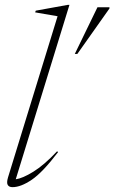

<svg xmlns="http://www.w3.org/2000/svg" viewBox="-20 -762 472 792"><path d="M217.5 -695 125 -711 127.5 -718 260 -742H266.5L45 -22.5Q72.5 -26 117.2 -53.5Q162 -81 215.5 -138L219.5 -134.5Q156 -51 111 -20.5Q66 10 31.5 10Q17.5 10 12 1Q6.5 -8 13 -30ZM288.5 -539.5 382 -732H431.5V-727L299 -539.5Z"/></svg>

Font: Newsreader Display ExtraLight
Style: Italic
Weight: 275
Italic angle: -17°
Designer: Hugues Gentile
Foundry: Production Type
Version: Version 1.002